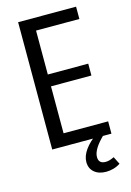

<svg xmlns="http://www.w3.org/2000/svg" viewBox="-130 -752 684 1001"><g transform="rotate(-15 212.0 -251.0)"><path d="M72.6 0H392.2V-66.4H151.6V-319.8H369.8V-383.8H151.6V-620.8H385.4V-687.2H72.6ZM315 185Q335 185 354.9 179.4Q374.8 173.8 392.2 162.4L371.6 121.6Q355.8 129 345.7 131.7Q335.6 134.4 325.2 134.4Q306.6 134.4 297.1 125.4Q287.6 116.4 287.6 98.4Q287.6 77 303.4 51.4Q319.2 25.8 353 -6.8L322 -22.6Q275.8 9.6 251.6 43.1Q227.4 76.6 227.4 109.6Q227.4 144.2 251.3 164.6Q275.2 185 315 185Z"/></g></svg>

Font: Secuela Light
Style: Regular
Weight: 300
Designer: Fernando Haro
Foundry: deFharo
Version: Version 1.708